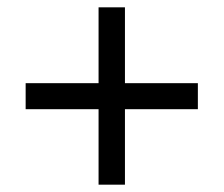

<svg xmlns="http://www.w3.org/2000/svg" viewBox="-20 -615 612 524"><path d="M321 -388H520V-317H321V-111H249V-317H50V-388H249V-595H321Z"/></svg>

Font: Noto Sans Old South Arabian
Style: Regular
Weight: 400
Designer: Monotype Design Team
Foundry: Monotype Imaging Inc.
Version: Version 2.001; ttfautohint (v1.8.4.7-5d5b)